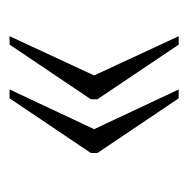

<svg xmlns="http://www.w3.org/2000/svg" viewBox="-16 -476 402 411"><g transform="rotate(-90 185.5 -270.0)"><path d="M296 -89H314L230 -270L314 -451H296L179 -277V-263ZM181 -89H200L115 -270L200 -451H181L64 -277V-263Z"/></g></svg>

Font: Noto Serif Devanagari ExtraCondensed ExtraLight
Style: Regular
Weight: 200
Width: 2
Designer: Universal Thirst, Indian Type Foundry and the Monotype Design Team
Foundry: Monotype Imaging Inc.
Version: Version 2.004